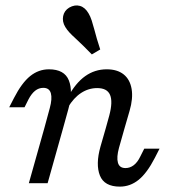

<svg xmlns="http://www.w3.org/2000/svg" viewBox="-20 -685 631 718"><path d="M141.9 -356.5Q125 -356.5 111.3 -345.6Q97.6 -334.7 86.3 -312.9L71.8 -283.9H14.5L32.3 -318.5Q61.3 -375 92.7 -400.4Q124.2 -425.8 162.9 -425.8Q221 -425.8 237.5 -384.3Q254 -342.7 235.5 -276.6L216.1 -206.5H146L166.1 -280.6Q175.8 -316.1 170.2 -336.3Q164.5 -356.5 141.9 -356.5ZM146 -206.5H216.1L158.1 0H87.9ZM343.5 -355.6Q311.3 -355.6 283.5 -337.5Q255.6 -319.4 233.9 -283.1V-321.8Q262.9 -375 298.8 -400.4Q334.7 -425.8 379 -425.8Q418.5 -425.8 442.3 -406.9Q466.1 -387.9 472.2 -352.4Q478.2 -316.9 464.5 -270.2L446 -206.5H375.8L388.7 -253.2Q402.4 -304.8 391.5 -330.2Q380.6 -355.6 343.5 -355.6ZM449.2 -56.5Q466.1 -56.5 480.2 -67.3Q494.4 -78.2 504.8 -100L519.4 -129H576.6L558.9 -94.4Q529.8 -37.9 498.4 -12.5Q466.9 12.9 428.2 12.9Q370.2 12.9 353.6 -28.6Q337.1 -70.2 355.6 -136.3L375.8 -206.5H446L425 -132.3Q415.3 -96.8 421 -76.6Q426.6 -56.5 449.2 -56.5ZM266.1 -537.9Q248.4 -554 239.5 -563.7Q230.6 -573.4 224.2 -583.9Q212.1 -604 216.1 -624.6Q220.2 -645.2 238.7 -656.5Q259.7 -668.5 279 -662.9Q298.4 -657.3 311.3 -634.7Q317.7 -624.2 323 -608.1Q328.2 -591.9 333.1 -573.4Q337.1 -558.1 342.3 -539.9Q347.6 -521.8 354.8 -500L323.4 -481.5Q307.3 -498.4 292.7 -512.5Q278.2 -526.6 266.1 -537.9Z"/></svg>

Font: Playfair Micro SmCond SmLight
Style: Italic
Weight: 360
Width: 4
Italic angle: -15.6°
Designer: Claus Eggers Sørensen
Foundry: Claus Eggers Sørensen
Version: Version 2.203;Glyphs 3.3 (3326)